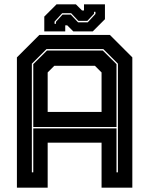

<svg xmlns="http://www.w3.org/2000/svg" viewBox="-20 -860 684 880"><path d="M57.5 0V-597L160.5 -700H483.5L586.5 -597V0H445.5V-206H198.5V0ZM126 -70H132.5V-271.5H514V-70H520.5V-568L453.5 -635H193L126 -568ZM198.5 -347H445.5V-528L415 -558.5H229L198.5 -528ZM132.5 -278V-566L195.5 -628.5H451L514 -566V-278ZM183 -716V-784L239 -840H328L356 -812H365V-840H461V-772L405 -716H316L288 -744H279V-716ZM230 -751H236.5V-760L266.5 -793H304.5L338 -757.5H382L417.5 -796V-806H411V-797L380.5 -764.5H339L306 -799.5H265L230 -761Z"/></svg>

Font: Tourney Thin ExtraBold
Style: Regular
Weight: 800
Version: Version 1.015